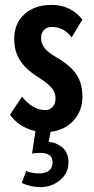

<svg xmlns="http://www.w3.org/2000/svg" viewBox="-20 -530 384 785"><path d="M191 -510Q269 -510 317 -450L273 -377Q241 -420 191 -420Q172 -420 160 -407.5Q148 -395 148 -376Q148 -354 160 -336.5Q172 -319 205 -299Q265 -265 291 -228Q317 -191 317 -134Q317 -78 281.5 -38Q246 2 187 9L179 50Q210 52 235 73Q260 94 260 133Q260 178 225.5 206.5Q191 235 146 235Q105 235 69 218L87 169Q108 179 141 179Q165 179 180 167.5Q195 156 195 133Q195 95 144 95Q123 95 111 98L125 6Q58 -9 21 -61L70 -135Q113 -80 166 -80Q184 -80 195.5 -93Q207 -106 207 -127Q207 -149 194.5 -166.5Q182 -184 143 -210Q90 -242 64 -280Q38 -318 38 -371Q38 -434 80 -472Q122 -510 191 -510Z"/></svg>

Font: Gully ECD Medium
Style: Regular
Weight: 500
Width: 2
Designer: jaikishan Patel
Foundry: MagicType
Version: Version 1.000;Glyphs 3.2 (3242)